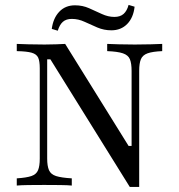

<svg xmlns="http://www.w3.org/2000/svg" viewBox="-20 -748 721 774"><path d="M503.2 5.6 183.1 -508.9H170.2V-108.9Q170.2 -79 177.4 -62.1Q184.7 -45.2 206 -38.3Q227.4 -31.5 269.4 -29V0Q254 -1.6 223.4 -2Q192.7 -2.4 158.1 -2.4Q122.6 -2.4 93.5 -2Q64.5 -1.6 47.6 0V-29Q86.3 -31.5 106.5 -38.3Q126.6 -45.2 133.5 -62.1Q140.3 -79 140.3 -108.1V-472.6Q140.3 -501.6 133.9 -515.7Q127.4 -529.8 107.7 -535.5Q87.9 -541.1 47.6 -541.9V-571Q65.3 -570.2 94.4 -569.4Q123.4 -568.5 159.7 -568.5Q184.7 -568.5 206.5 -569.4Q228.2 -570.2 242.7 -571L498.4 -159.7H510.5V-462.1Q510.5 -492.7 503.6 -509.3Q496.8 -525.8 475.4 -533.1Q454 -540.3 412.1 -541.9V-571Q428.2 -570.2 458.5 -569.4Q488.7 -568.5 523.4 -568.5Q558.9 -568.5 587.9 -569.4Q616.9 -570.2 633.9 -571V-541.9Q595.2 -540.3 575 -533.1Q554.8 -525.8 548 -509.3Q541.1 -492.7 541.1 -462.9V5.6ZM429 -625.8Q399.2 -625.8 372.6 -637.1Q346 -648.4 321 -660.1Q296 -671.8 269.4 -671.8Q246.8 -671.8 233.5 -660.1Q220.2 -648.4 212.9 -624.2L188.7 -631.5Q194.4 -675 219 -700.8Q243.5 -726.6 282.3 -726.6Q312.9 -726.6 339.1 -714.9Q365.3 -703.2 390.7 -691.5Q416.1 -679.8 441.1 -679.8Q464.5 -679.8 478.2 -691.9Q491.9 -704 498.4 -728.2L522.6 -721Q517.7 -676.6 492.7 -651.2Q467.7 -625.8 429 -625.8Z"/></svg>

Font: Playfair
Style: Regular
Weight: 400
Designer: Claus Eggers Sørensen
Foundry: Claus Eggers Sørensen
Version: Version 2.001;gftools[0.9.30]